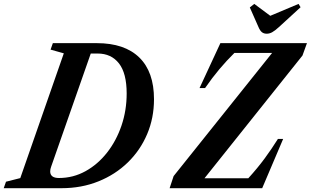

<svg xmlns="http://www.w3.org/2000/svg" viewBox="-74 -988 1632 1008"><path d="M-54.5 0 -42.5 -34 32.5 -53 261 -708 191.5 -727.5 203.5 -761.5H434Q580 -761.5 657.2 -686.2Q734.5 -611 734.5 -467Q734.5 -368.5 698.5 -283.8Q662.5 -199 597 -135.2Q531.5 -71.5 442.8 -35.8Q354 0 249 0ZM235.5 -53.5Q310 -53.5 374.8 -89.2Q439.5 -125 488 -186.8Q536.5 -248.5 563.8 -328.5Q591 -408.5 591 -497Q591 -603.5 550.5 -655.2Q510 -707 438.5 -707H402.5L194.5 -113Q189.5 -99.5 189.5 -88Q189.5 -71 201 -62.2Q212.5 -53.5 235.5 -53.5ZM816.5 0 837.5 -63.5 1354.5 -710H1156.5Q1116 -670 1078.2 -625.2Q1040.5 -580.5 1002.5 -525.5H973.5L1083 -761.5H1537.5L1514 -696.5L999.5 -52H1229.5Q1278.5 -106 1315 -155.5Q1351.5 -205 1385 -258.5H1412.5L1302.5 0ZM1326.5 -811Q1311 -811 1301 -819Q1291 -827 1283 -846L1237.5 -949L1261 -967.5L1345 -905L1493.5 -967.5L1504 -950L1390.5 -846Q1368.5 -826 1354.5 -818.5Q1340.5 -811 1326.5 -811Z"/></svg>

Font: Libre Caslon Condensed
Style: Italic
Weight: 400
Italic angle: -22.583°
Designer: Pablo Impallari, Rodrigo Fuenzalida, Katja Schimmel, Ertekin Erdin
Foundry: Pablo Impallari, Rodrigo Fuenzalida
Version: Version 2.000;gftools[0.9.33]